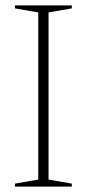

<svg xmlns="http://www.w3.org/2000/svg" viewBox="-20 -690 321 710"><path d="M245.5 -11V0H35.5V-11L121.5 -26V-644L35.5 -659V-670H245.5V-659L159.5 -644V-26Z"/></svg>

Font: Newsreader Text ExtraLight
Style: Regular
Weight: 275
Designer: Hugues Gentile
Foundry: Production Type
Version: Version 1.001